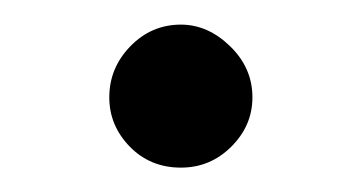

<svg xmlns="http://www.w3.org/2000/svg" viewBox="-20 -374 293 156"><path d="M127 -237.8Q102.1 -237.8 85.4 -254.9Q68.8 -272 68.8 -294.9Q68.8 -318.8 85.9 -336.4Q103 -354 127 -354Q148.9 -354 167 -336.4Q185.1 -318.8 185.1 -294.9Q185.1 -272 168 -254.9Q150.9 -237.8 127 -237.8Z"/></svg>

Font: Linux Libertine
Style: Regular
Weight: 400
Designer: Philipp H. Poll
Foundry: Philipp H. Poll
Version: Version 5.3.0 ; ttfautohint (v0.9)